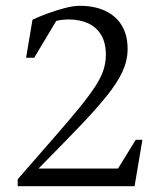

<svg xmlns="http://www.w3.org/2000/svg" viewBox="-20 -642 549 662"><path d="M41 0V-24Q115 -109 167.5 -169Q220 -229 254.5 -271.5Q289 -314 309 -345Q329 -376 337 -401.5Q345 -427 345 -453Q345 -495 328.5 -522Q312 -549 283 -562Q254 -575 216 -575Q208 -575 197.5 -574Q187 -573 174 -570L98 -443H70L92 -574Q113 -584 142.5 -595Q172 -606 202.5 -614Q233 -622 255 -622Q306 -622 343 -604.5Q380 -587 400 -554Q420 -521 420 -473Q420 -434 402.5 -395.5Q385 -357 347.5 -310.5Q310 -264 252 -203.5Q194 -143 113 -61H387L448 -160H471L444 0Z"/></svg>

Font: Ancizar Serif Light
Style: Regular
Weight: 300
Designer: Cesar Puertas, Viviana Monsalve, Julian Moncada, Julian Prieto, Jose Castro, Felipe Aragon, Mariel Hernandez, Sara Alarc
Version: Version 8.100